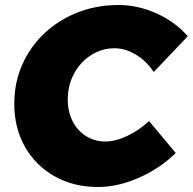

<svg xmlns="http://www.w3.org/2000/svg" viewBox="-20 -734 771 768"><path d="M731 -589 595 -446Q566 -490 523.5 -515.5Q481 -541 438 -541Q388 -541 345 -514Q302 -487 276.5 -440Q251 -393 251 -336Q251 -288 270 -250Q289 -212 323.5 -190Q358 -168 401 -168Q442 -168 489.5 -190.5Q537 -213 576 -250L683 -122Q620 -60 535.5 -23Q451 14 372 14Q274 14 198 -29Q122 -72 79.5 -147.5Q37 -223 37 -319Q37 -430 92.5 -520.5Q148 -611 243.5 -662.5Q339 -714 453 -714Q532 -714 607 -680Q682 -646 731 -589Z"/></svg>

Font: Gontserrat ExtraBold
Style: Italic
Weight: 800
Italic angle: -11.3°
Designer: Julieta Ulanovsky
Foundry: Julieta Ulanovsky
Version: Version 6.001